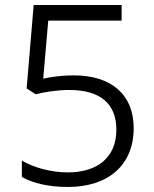

<svg xmlns="http://www.w3.org/2000/svg" viewBox="-20 -734 611 764"><path d="M275 -434C221 -434 178 -427 152 -421L172 -652H464V-714H114L86 -382L122 -359C157 -368 209 -376 255 -376C383 -376 443 -318 443 -218C443 -106 366 -48 250 -48C184 -48 114 -67 67 -95V-30C110 -5 174 10 250 10C413 10 512 -79 512 -224C512 -359 421 -434 275 -434Z"/></svg>

Font: Noto Kufi Arabic Light
Style: Regular
Weight: 300
Designer: Monotype Design Team, David Williams, Khaled Hosny
Foundry: Google LLC
Version: Version 2.109